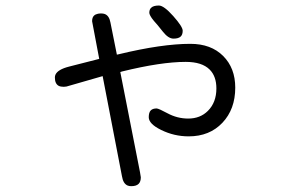

<svg xmlns="http://www.w3.org/2000/svg" viewBox="-20 -589 1040 685"><path d="M546.9 -569.3Q526.9 -569.3 519 -561Q512.7 -555.2 512.7 -543Q512.7 -539.6 516.4 -532.5Q520 -525.4 529.3 -514.2Q539.6 -503.4 561 -476.1Q580.6 -451.2 598.9 -451.2Q617.2 -451.2 625 -459Q631.8 -465.8 631.8 -479.5Q631.8 -493.7 598.1 -531.7Q564.5 -569.3 546.9 -569.3ZM642.6 -368.2Q700.7 -368.2 728 -340.8Q752 -316.9 752 -273.4Q752 -223.6 721.7 -193.4Q694.3 -166 651.4 -166Q612.3 -166 577.1 -185.1Q547.4 -201.2 539.1 -202.1Q524.9 -202.1 518.1 -195.3Q510.7 -188 510.7 -170.9Q510.7 -147 554.7 -125.5Q601.1 -102.5 653.3 -102.5Q727.5 -102.5 773.4 -150.9Q819.3 -199.2 819.3 -276.4Q819.3 -346.2 776.1 -389.4Q732.9 -432.6 659.2 -432.6Q557.6 -432.6 403.8 -395.5L397 -394L374 -508.8Q369.6 -533.2 353.5 -539.1Q348.1 -541 341.3 -541Q334.5 -541 329.6 -540Q320.3 -538.1 315.4 -533.2Q308.6 -526.9 308.6 -513.2L334 -378.9L227.1 -351.6Q186 -341.3 177.7 -322.3Q175.8 -317.9 175.8 -312.5Q175.8 -290 189.5 -282.7Q196.3 -279.3 207.5 -279.3L217.3 -280.3L346.2 -317.4L415 39.1Q419.4 66.9 436 73.2Q441.4 75.2 448.2 75.2Q466.3 75.2 474.6 66.9Q482.4 59.1 482.4 43.5L479.5 25.4L409.2 -332L415.5 -334Q554.7 -368.2 642.6 -368.2Z"/></svg>

Font: YuPearl-Light
Style: Light
Weight: 300
Designer: Max Yao
Foundry: Max-Everyday
Version: Version 1.011; ttfautohint (v1.8.3)